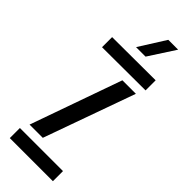

<svg xmlns="http://www.w3.org/2000/svg" viewBox="-252 -778 800 800"><g transform="rotate(45 148.0 -378.0)"><path d="M18 0V-59.5H272V0ZM22 -539.5V-599L277.5 -600V-540.5ZM36.5 -98 179.5 -502H259L114.5 -98ZM122 -640 195.5 -756.5H253.5L178 -640Z"/></g></svg>

Font: Big Shoulders Stencil Display Thin Medium
Style: Regular
Weight: 500
Version: Version 2.001